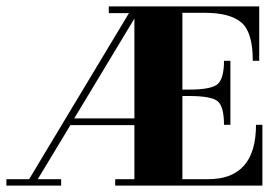

<svg xmlns="http://www.w3.org/2000/svg" viewBox="-20 -580 860 600"><path d="M780 -190H800V0H340V-20H400V-189H200L98 -20H171V0H0V-20H71L383 -539H320V-560H790V-390H770Q770 -479 734.5 -509.5Q699 -540 620 -540H550V-300H570Q642 -300 661 -318Q680 -336 680 -390H700V-190H680Q680 -246 661 -263Q642 -280 570 -280H550V-20H630Q780 -20 780 -190ZM400 -210V-522L212 -210Z"/></svg>

Font: Rozha One
Style: Regular
Weight: 400
Designer: Tim Donaldson, Indian Type Foundry
Foundry: Indian Type Foundry
Version: Version 1.301;PS 1.0;hotconv 1.0.78;makeotf.lib2.5.61930; tt